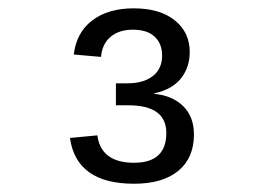

<svg xmlns="http://www.w3.org/2000/svg" viewBox="-20 -714 640 465"><path d="M449.7 -388.2Q449.7 -331.5 411.9 -300.3Q374 -269 304.7 -269Q165 -269 149.4 -379.9L215.8 -386.2Q224.6 -319.8 304.7 -319.8Q382.8 -319.8 382.8 -392.1Q382.8 -459 290.5 -459H260.7V-512.2H288.6Q327.6 -512.2 350.1 -529.8Q372.6 -547.4 372.6 -579.1Q372.6 -608.4 354.5 -625.2Q336.4 -642.1 301.8 -642.1Q268.6 -642.1 248 -625Q227.5 -607.9 224.6 -576.2L158.7 -582Q165 -635.3 203.4 -664.6Q241.7 -693.8 303.7 -693.8Q367.2 -693.8 403.3 -664.8Q439.5 -635.7 439.5 -587.9Q439.5 -551.3 418.5 -524.4Q397.5 -497.6 353.5 -487.8V-486.8Q397.9 -482.4 423.8 -456.8Q449.7 -431.2 449.7 -388.2Z"/></svg>

Font: Cousine
Style: Regular
Weight: 400
Monospace: yes
Designer: Steve Matteson
Foundry: Ascender Corporation
Version: Version 1.20